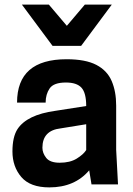

<svg xmlns="http://www.w3.org/2000/svg" viewBox="-20 -800 578 833"><path d="M34 0ZM194 13Q111 13 72.5 -32Q34 -77 34 -143Q34 -206 56 -240Q97 -302 219 -319L354 -340Q354 -397 333.5 -419.5Q313 -442 266 -442Q213 -442 195.5 -416.5Q178 -391 178 -355H54Q54 -543 269 -543Q351 -543 398 -518.5Q445 -494 464.5 -448.5Q484 -403 484 -342V-150L492 0H377L367 -61Q304 13 194 13ZM239 -94Q284 -94 313 -112Q342 -130 354 -149V-261L243 -243Q164 -234 164 -159Q164 -136 180.5 -115Q197 -94 239 -94ZM461 -601ZM332 -601H208L75 -780H192L270 -688L348 -780H465Z"/></svg>

Font: Tanohe Sans SemiBold
Style: Regular
Weight: 600
Designer: Village Type and Design LLC & Cristiano Sobral
Foundry: Cooper Hewitt Smithsonian Design Museum
Version: Version 1.00;September 29, 2021;FontCreator 13.0.0.2655 64-b